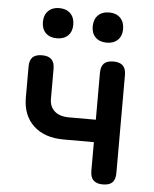

<svg xmlns="http://www.w3.org/2000/svg" viewBox="-55 -830 710 887"><g transform="rotate(5 300.0 -387.0)"><path d="M455 10Q426 10 411.5 -4Q397 -18 397 -48V-181H257Q168 -181 117 -228.5Q66 -276 66 -359V-502Q66 -532 80 -546Q94 -560 124 -560Q153 -560 167.5 -546Q182 -532 182 -502V-363Q182 -327 205.5 -306Q229 -285 272 -285H397V-502Q397 -532 411 -546Q425 -560 455 -560Q484 -560 498.5 -546Q513 -532 513 -502V-48Q513 -18 499 -4Q485 10 455 10ZM416 -644Q383 -644 364 -662.5Q345 -681 345 -713Q345 -746 364 -765Q383 -784 416 -784Q448 -784 467 -765Q486 -746 486 -713Q486 -681 467 -662.5Q448 -644 416 -644ZM184 -644Q152 -644 133 -662.5Q114 -681 114 -713Q114 -746 133 -765Q152 -784 184 -784Q217 -784 236 -765Q255 -746 255 -713Q255 -681 236 -662.5Q217 -644 184 -644Z"/></g></svg>

Font: Maple Mono NL SemiBold
Style: Regular
Weight: 600
Monospace: yes
Designer: subframe7536
Version: Version 7.000